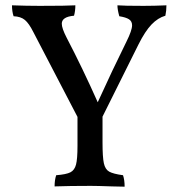

<svg xmlns="http://www.w3.org/2000/svg" viewBox="-20 -698 670 721"><path d="M605 -678Q605 -658 601 -639Q573 -631 549 -606Q525 -581 500 -531L365 -260V-163Q365 -108 370 -85Q375 -62 390 -53.5Q405 -45 442 -40Q448 -22 448 3L401 2Q345 0 321 0Q241 0 185 2Q185 -22 191 -40Q229 -43 244.5 -51Q260 -59 265.5 -80Q271 -101 271 -150V-259L105 -578Q89 -610 73.5 -623Q58 -636 31 -637Q25 -655 25 -678Q81 -676 129 -676Q232 -676 263 -678Q263 -657 258 -639Q212 -635 212 -609Q212 -592 230 -557Q290 -442 347 -314Q402 -435 455 -542Q476 -584 476 -603Q476 -618 464.5 -625.5Q453 -633 428 -637Q421 -662 421 -678Q445 -676 519 -676Q559 -676 605 -678Z"/></svg>

Font: Vollkorn SC
Style: Regular
Weight: 400
Designer: Friedrich Althausen
Foundry: Friedrich Althausen
Version: Version 4.015